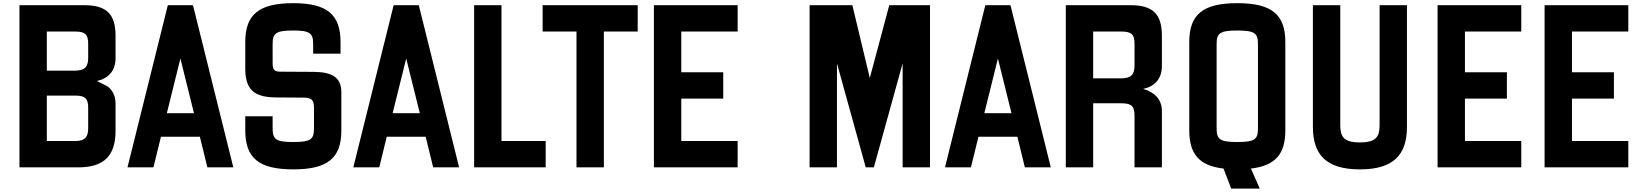

<svg xmlns="http://www.w3.org/2000/svg" viewBox="-20 -1032 10105 1184"><path d="M100 0H463.8C613.8 0 692.5 -65 692.5 -223.8V-395C692.5 -441.2 671.2 -486.2 632.5 -505L577.5 -532.5C647.5 -547.5 692.5 -595 692.5 -672.5V-811.2C692.5 -945 637.5 -1000 498.8 -1000H100ZM268.8 -162.5V-442.5H443.8C507.5 -442.5 523.8 -422.5 523.8 -366.2V-241.2C523.8 -183.8 501.2 -162.5 445 -162.5ZM268.8 -596.2V-837.5H443.8C507.5 -837.5 523.8 -817.5 523.8 -761.2V-675C523.8 -618.8 501.2 -596.2 441.2 -596.2Z M766.2 0H926.2L972.5 -188.8H1212.5L1258.8 0H1418.8L1170 -1000H1015ZM1008.8 -333.8 1092.5 -671.2 1176.2 -333.8Z M1788.8 12.5C2001.2 12.5 2085 -57.5 2085 -227.5V-462.5C2085 -556.2 2026.2 -587.5 1916.2 -588.8L1715 -590C1673.8 -590 1661.2 -596.2 1661.2 -643.8V-760C1661.2 -827.5 1681.2 -843.8 1788.8 -843.8C1891.2 -843.8 1911.2 -827.5 1911.2 -760V-701.2H2080V-772.5C2080 -942.5 1996.2 -1012.5 1788.8 -1012.5C1576.2 -1012.5 1492.5 -942.5 1492.5 -772.5V-611.2C1492.5 -491.2 1535 -432.5 1678.8 -431.2L1851.2 -430C1903.8 -430 1916.2 -413.8 1916.2 -367.5V-240C1916.2 -172.5 1896.2 -156.2 1788.8 -156.2C1681.2 -156.2 1661.2 -172.5 1661.2 -240V-315H1492.5V-227.5C1492.5 -57.5 1576.2 12.5 1788.8 12.5Z M2158.8 0H2318.8L2365 -188.8H2605L2651.2 0H2811.2L2562.5 -1000H2407.5ZM2401.2 -333.8 2485 -671.2 2568.8 -333.8Z M2903.8 0H3345V-162.5H3072.5V-1000H2903.8Z M3535 0H3703.8V-837.5H3912.5V-1000H3326.2V-837.5H3535Z M4012.5 0H4528.8V-162.5H4181.2V-423.8H4440V-586.2H4181.2V-837.5H4528.8V-1000H4012.5Z M4972.5 0H5141.2V-641.2L5318.8 0H5368.8L5546.2 -641.2V0H5715V-1000H5463.8L5343.8 -551.2L5236.2 -1000H4972.5Z M5807.5 0H5967.5L6013.8 -188.8H6253.8L6300 0H6460L6211.2 -1000H6056.2ZM6050 -333.8 6133.8 -671.2 6217.5 -333.8Z M6552.5 0H6721.2V-395H6896.2C6960 -395 6976.2 -375 6976.2 -318.8V0H7145V-347.5C7145 -421.2 7097.5 -463.8 7030 -483.8C7100 -498.8 7145 -546.2 7145 -623.8V-811.2C7145 -945 7090 -1000 6951.2 -1000H6552.5ZM6721.2 -548.8V-837.5H6896.2C6960 -837.5 6976.2 -817.5 6976.2 -761.2V-627.5C6976.2 -571.2 6953.8 -548.8 6893.8 -548.8Z M7572.5 131.2H7748.8L7693.8 7.5C7845 -10 7906.2 -82.5 7906.2 -227.5V-772.5C7906.2 -942.5 7822.5 -1012.5 7610 -1012.5C7397.5 -1012.5 7313.8 -942.5 7313.8 -772.5V-227.5C7313.8 -82.5 7375 -10 7525 7.5ZM7482.5 -240V-760C7482.5 -827.5 7502.5 -843.8 7610 -843.8C7717.5 -843.8 7737.5 -827.5 7737.5 -760V-240C7737.5 -172.5 7717.5 -156.2 7610 -156.2C7502.5 -156.2 7482.5 -172.5 7482.5 -240Z M8366.2 12.5C8572.5 12.5 8656.2 -76.2 8656.2 -250V-1000H8487.5V-261.2C8487.5 -190 8467.5 -153.8 8366.2 -153.8C8265 -153.8 8245 -190 8245 -261.2V-1000H8076.2V-250C8076.2 -76.2 8160 12.5 8366.2 12.5Z M8845 0H9361.2V-162.5H9013.8V-423.8H9272.5V-586.2H9013.8V-837.5H9361.2V-1000H8845Z M9505 0H10021.2V-162.5H9673.8V-423.8H9932.5V-586.2H9673.8V-837.5H10021.2V-1000H9505Z"/></svg>

Font: Basalte Marquee
Style: Regular
Weight: 400
Designer: Ange Degheest & Benjamin Gomez & Eugénie Bidaut
Foundry: Velvetyne Type Foundry
Version: Version 1.000;FEAKit 1.0